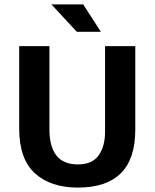

<svg xmlns="http://www.w3.org/2000/svg" viewBox="-20 -839 701 870"><path d="M67 -630H204V-253Q204 -175 235.5 -134.5Q267 -94 333 -94Q398 -94 427 -135Q456 -176 456 -241V-630H593V-251Q593 -119 527.5 -54Q462 11 333 11Q209 11 138 -54Q67 -119 67 -256ZM213 -819H357L437 -695H328Z"/></svg>

Font: Mukta Mahee
Style: Bold
Weight: 700
Designer: Shuchita Grover, Noopur Datye, Girish Dalvi, Yashodeep Gholap
Foundry: Ek Type
Version: Version 2.538;PS 1.000;hotconv 16.6.51;makeotf.lib2.5.65220;